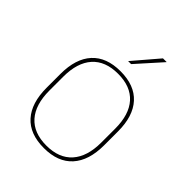

<svg xmlns="http://www.w3.org/2000/svg" viewBox="-200 -783 899 899"><g transform="rotate(45 249.5 -334.0)"><path d="M249.5 11.5Q156 11.5 107.5 -42.5Q59 -96.5 59 -197.5V-289Q59 -390 107.8 -443.5Q156.5 -497 249.5 -497Q342.5 -497 391.2 -443.5Q440 -390 440 -289V-197.5Q440 -96.5 391.2 -42.5Q342.5 11.5 249.5 11.5ZM249.5 -5Q333 -5 377.2 -54.5Q421.5 -104 421.5 -197.5V-289Q421.5 -382 377.5 -431.2Q333.5 -480.5 249.5 -480.5Q165.5 -480.5 121.5 -431.2Q77.5 -382 77.5 -289V-197.5Q77.5 -104 121.5 -54.5Q165.5 -5 249.5 -5ZM347 -680H371V-679L260.5 -555.5H241V-556Z"/></g></svg>

Font: Anek Tamil Medium Thin
Style: Regular
Weight: 250
Version: Version 1.003